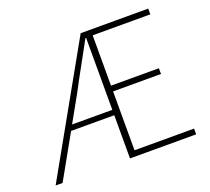

<svg xmlns="http://www.w3.org/2000/svg" viewBox="-123 -881 1131 1036"><g transform="rotate(-20 442.5 -363.0)"><path d="M28 0 436 -726H824V-693H493V-404H768V-371H493V-33H835V0H455V-248H207L68 0ZM224 -279H455V-692H451Q417 -629 380.5 -563.5Q344 -498 309 -431Z"/></g></svg>

Font: Source Han Sans SC ExtraLight
Style: Regular
Weight: 250
Designer: Ryoko NISHIZUKA 西塚涼子 (kana, bopomofo & ideographs); Paul D. Hunt (Latin, Greek & Cyrillic); Sandoll Communications 산돌커뮤니
Foundry: Adobe
Version: Version 2.004;hotconv 1.0.118;makeotfexe 2.5.65603